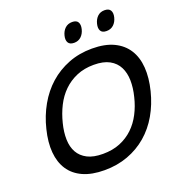

<svg xmlns="http://www.w3.org/2000/svg" viewBox="-179 -1187 1243 1343"><g transform="rotate(-20 442.5 -516.0)"><path d="M797 -971Q789 -939 768 -919.5Q747 -900 715 -900Q683 -900 672 -919.5Q661 -939 669 -971Q677 -1003 697.5 -1022.5Q718 -1042 750 -1042Q782 -1042 793.5 -1022.5Q805 -1003 797 -971ZM555 -971Q547 -939 526 -919.5Q505 -900 474 -900Q442 -900 430.5 -919.5Q419 -939 427 -971Q435 -1003 456 -1022.5Q477 -1042 509 -1042Q541 -1042 552 -1022.5Q563 -1003 555 -971ZM860 -400Q837 -308 793.5 -232.5Q750 -157 687 -103Q624 -49 544 -19.5Q464 10 370 10Q275 10 210 -19.5Q145 -49 109.5 -103Q74 -157 67.5 -232.5Q61 -308 84 -400Q106 -491 150 -568.5Q194 -646 256.5 -701.5Q319 -757 399.5 -788.5Q480 -820 575 -820Q671 -820 736 -789Q801 -758 836.5 -702Q872 -646 877.5 -569Q883 -492 860 -400ZM738 -400Q754 -463 753 -519Q752 -575 730.5 -617.5Q709 -660 664.5 -684.5Q620 -709 548 -709Q477 -709 420.5 -685Q364 -661 321.5 -619.5Q279 -578 250.5 -521.5Q222 -465 206 -400Q190 -337 191.5 -282Q193 -227 215.5 -187Q238 -147 282.5 -124Q327 -101 398 -101Q470 -101 526 -124Q582 -147 624 -187Q666 -227 694.5 -282Q723 -337 738 -400Z"/></g></svg>

Font: TypoPRO Sinkin Sans
Style: 500 Medium Italic
Weight: 500
Italic angle: -112°
Designer: Keith Bates
Foundry: K-Type
Version: Sinkin Sans (version 1.0)  by Keith Bates   •   © 2014   www